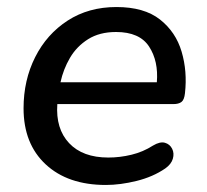

<svg xmlns="http://www.w3.org/2000/svg" viewBox="-20 -517 588 546"><path d="M281 9Q173 9 110 -49.5Q47 -108 47 -209Q47 -289 80 -354.5Q113 -420 172.5 -458.5Q232 -497 311 -497Q390 -497 435 -461.5Q480 -426 496.5 -370Q513 -314 506 -252Q504 -233 496 -227Q488 -221 473 -221H143Q138 -151 176.5 -110Q215 -69 288 -69Q321 -69 354 -77Q387 -85 415 -103Q435 -115 449 -111Q463 -107 469.5 -94Q476 -81 471.5 -65.5Q467 -50 450 -38Q415 -14 368.5 -2.5Q322 9 281 9ZM310 -426Q263 -426 230.5 -405.5Q198 -385 179 -352.5Q160 -320 152 -283H426Q431 -343 404 -384.5Q377 -426 310 -426Z"/></svg>

Font: Nunito SemiBold
Style: Italic
Weight: 600
Italic angle: -9°
Designer: Vernon Adams
Foundry: Vernon Adams
Version: Version 3.601; ttfautohint (v1.8.2.53-6de2)